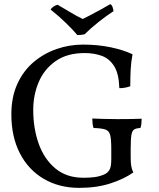

<svg xmlns="http://www.w3.org/2000/svg" viewBox="-20 -901 771 930"><path d="M364 9Q266 9 191.5 -35Q117 -79 76 -159Q35 -239 35 -347Q35 -431 64 -494.5Q93 -558 142.5 -600Q192 -642 254 -663.5Q316 -685 382 -685Q454 -685 516 -672Q578 -659 622 -638Q615 -603 613 -565Q611 -527 611 -483Q599 -479 586.5 -476.5Q574 -474 558 -474Q556 -544 533 -580.5Q510 -617 473 -630.5Q436 -644 390 -644Q305 -644 249.5 -605Q194 -566 167.5 -503.5Q141 -441 141 -369Q141 -278 168 -203.5Q195 -129 249 -84.5Q303 -40 384 -40Q414 -40 437.5 -43Q461 -46 485 -56Q502 -64 510.5 -78.5Q519 -93 519 -131V-181Q519 -227 513.5 -247.5Q508 -268 489.5 -274Q471 -280 433 -281Q430 -289 428.5 -302Q427 -315 427 -327Q446 -326 482 -325Q518 -324 549 -324Q580 -324 615 -324.5Q650 -325 666 -326Q666 -317 665 -304Q664 -291 660 -281Q640 -280 630 -274Q620 -268 616.5 -247Q613 -226 613 -181V-136Q613 -115 615.5 -98Q618 -81 626 -66Q583 -35 516 -13Q449 9 364 9ZM355 -731Q331 -759 298 -791Q265 -823 225 -855Q230 -863 239 -869Q248 -875 259 -878Q287 -862 320 -842Q353 -822 381 -809Q395 -816 421 -829.5Q447 -843 473 -857.5Q499 -872 514 -881Q522 -877 525.5 -866Q529 -855 530 -847Q496 -825 458 -795Q420 -765 390 -735Q382 -733 372.5 -732Q363 -731 355 -731Z"/></svg>

Font: Vollkorn
Style: Regular
Weight: 400
Designer: Friedrich Althausen
Foundry: Friedrich Althausen
Version: Version 5.001